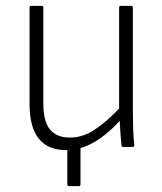

<svg xmlns="http://www.w3.org/2000/svg" viewBox="-20 -502 554 656"><path d="M207 11Q81 11 81 -146V-476Q81 -482 87 -482H122Q128 -482 128 -476V-149Q128 -88 150.5 -60Q173 -32 219 -32Q262 -32 302 -58Q342 -84 387 -131V-476Q387 -482 393 -482H428Q434 -482 434 -476V-115Q434 -87 435 -60Q436 -33 439 -6Q439 0 432 0H401Q395 0 395 -6Q393 -26 391.5 -47Q390 -68 389 -89Q321 -15 255 4V128Q255 134 249 134H216Q210 134 210 128V11Z"/></svg>

Font: Sofia Sans Semi Condensed Light
Style: Regular
Weight: 300
Designer: Botio Nikoltchev, Ani Petrova
Foundry: lettersoup
Version: Version 4.100; ttfautohint (v1.8.4.7-5d5b)